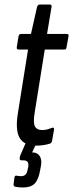

<svg xmlns="http://www.w3.org/2000/svg" viewBox="-20 -638 323 849"><path d="M141 6Q87 6 67 -28Q47 -62 59 -137L104 -419H63Q53 -419 54 -428L62 -478Q65 -488 72 -488H117L144 -608Q148 -618 155 -618H199Q210 -618 208 -608L188 -488H275Q285 -488 283 -478L274 -428Q273 -419 265 -419H178L133 -138Q126 -95 134.5 -79Q143 -63 166 -63Q179 -63 190 -66Q201 -69 211 -73Q214 -75 217 -72.5Q220 -70 219 -65L210 -14Q209 -7 201 -3Q189 1 173 3.5Q157 6 141 6ZM82 191Q63 191 48 188Q39 186 40 176L44 146Q46 137 54 139Q59 140 64.5 140.5Q70 141 74 141Q98 141 102 112L105 99Q107 85 102 78Q97 71 83 71H75Q66 71 67 61Q68 51 72 44L101 -23Q105 -32 112 -32H143Q154 -32 149 -21L122 36H124Q145 36 155.5 52Q166 68 161 96L157 117Q150 157 133 174Q116 191 82 191Z"/></svg>

Font: Sofia Sans Extra Condensed Medium
Style: Italic
Weight: 500
Italic angle: -9°
Version: Version 4.100